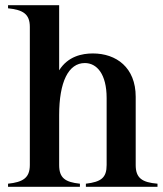

<svg xmlns="http://www.w3.org/2000/svg" viewBox="-20 -720 628 740"><path d="M11 -12V0H288V-12C231 -18 208 -34 208 -84V-276C208 -405 244 -477 307 -477C353 -477 391 -435 391 -342V-84C391 -35 370 -19 311 -12V0H587V-12C527 -17 503 -34 503 -84V-347C503 -460 428 -514 338 -514C296 -514 242 -503 208 -449V-700H11V-688C69 -682 95 -666 95 -616V-84C95 -34 68 -18 11 -12Z"/></svg>

Font: Sprat Condensed Medium
Style: Regular
Weight: 500
Width: 3
Designer: Ethan Nakache
Foundry: Collletttivo
Version: Version 2.000;Glyphs 3.2 (3217)